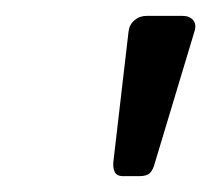

<svg xmlns="http://www.w3.org/2000/svg" viewBox="-20 -730 266 242"><path d="M135 -508Q127 -508 124.5 -513.5Q122 -519 123 -527L142 -690Q143 -699 149.5 -704.5Q156 -710 165 -710H210Q219 -710 223.5 -704.5Q228 -699 225 -690L175 -524Q173 -516 169 -512Q165 -508 156 -508Z"/></svg>

Font: Rubik Light Light
Style: Italic
Weight: 300
Italic angle: -12°
Version: Version 2.104